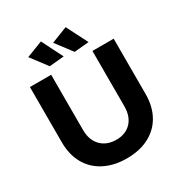

<svg xmlns="http://www.w3.org/2000/svg" viewBox="-209 -1072 1172 1237"><g transform="rotate(-30 376.5 -454.0)"><path d="M379 -127Q448 -127 489 -170Q530 -213 530 -289V-700H688V-289Q688 -197 650.5 -129.5Q613 -62 543 -25.5Q473 11 378 11Q283 11 212 -25.5Q141 -62 103 -129.5Q65 -197 65 -289V-700H223V-289Q223 -214 265.5 -170.5Q308 -127 379 -127ZM273 -919 352 -762 243 -752 152 -872ZM457 -919 537 -762 428 -752 337 -872Z"/></g></svg>

Font: Montserrat arm2 SemiBold
Style: Regular
Weight: 600
Designer: Julieta Ulanovsky
Foundry: Julieta Ulanovsky
Version: Version 6.000